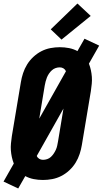

<svg xmlns="http://www.w3.org/2000/svg" viewBox="-36 -1010 581 1086"><path d="M67 56 -16 17 42 -85Q35 -103 31 -121.5Q27 -140 25.5 -159.5Q24 -179 26 -199Q28 -219 31 -240L82 -545Q86 -570 94.5 -596Q103 -622 117.5 -645.5Q132 -669 153 -688.5Q174 -708 198.5 -720.5Q223 -733 249.5 -738Q276 -743 302 -743Q329 -743 354.5 -738Q380 -733 402 -721L442 -791L525 -752L467 -650Q474 -632 478 -613.5Q482 -595 483.5 -575.5Q485 -556 483 -536Q481 -516 478 -495L427 -190Q423 -165 414.5 -139Q406 -113 391.5 -89.5Q377 -66 356 -46.5Q335 -27 310.5 -14.5Q286 -2 259.5 3Q233 8 207 8Q180 8 154.5 3Q129 -2 107 -14ZM186 -339 337 -607Q333 -617 323.5 -623Q314 -629 302 -629Q290 -629 278.5 -625Q267 -621 257.5 -612.5Q248 -604 241 -593.5Q234 -583 229.5 -572Q225 -561 222 -549Q219 -537 217 -526ZM207 -106Q219 -106 231 -110Q243 -114 252 -122.5Q261 -131 268 -141.5Q275 -152 280 -163Q285 -174 287.5 -186Q290 -198 292 -209L323 -396L172 -128Q176 -118 185.5 -112Q195 -106 207 -106ZM312 -786 251 -844 402 -990 477 -920Z"/></svg>

Font: Iosevka Term Curly Hv Obl
Style: Regular
Weight: 900
Italic angle: -9°
Designer: Belleve Invis
Foundry: Belleve Invis
Version: Version 32.3.0